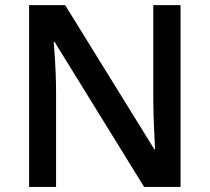

<svg xmlns="http://www.w3.org/2000/svg" viewBox="-20 -734 823 754"><path d="M689 0H545.9L194.8 -568.8H190.9L193.4 -537.1Q200.2 -446.3 200.2 -371.1V0H94.2V-713.9H235.8L585.9 -147.9H588.9Q587.9 -159.2 585 -229.7Q582 -300.3 582 -339.8V-713.9H689Z"/></svg>

Font: f4_32663          
Style: Regular
Weight: 600
Foundry: Ascender Corporation
Version: Version 1.10